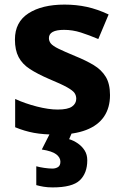

<svg xmlns="http://www.w3.org/2000/svg" viewBox="-20 -576 537 836"><path d="M459 -162Q459 -107 433 -68.5Q407 -30 355 -10Q303 10 226 10Q169 10 128 2.5Q87 -5 46 -22V-145Q90 -125 141 -112Q192 -99 231 -99Q275 -99 293.5 -112Q312 -125 312 -146Q312 -160 304.5 -171Q297 -182 272 -196Q247 -210 194 -232Q143 -254 110 -275.5Q77 -297 61 -327.5Q45 -358 45 -404Q45 -480 104 -518Q163 -556 261 -556Q312 -556 358 -546Q404 -536 453 -513L408 -406Q368 -423 332 -434.5Q296 -446 259 -446Q226 -446 209.5 -437Q193 -428 193 -410Q193 -397 201.5 -386.5Q210 -376 234.5 -364Q259 -352 307 -332Q354 -313 388 -292.5Q422 -272 440.5 -241.5Q459 -211 459 -162ZM360 122Q360 178 327.5 209Q295 240 209 240Q187 240 169.5 237Q152 234 138 230V148Q152 152 172.5 155Q193 158 208 158Q222 158 232.5 151.5Q243 145 243 128Q243 110 225 96Q207 82 162 75L200 0H294L281 30Q301 36 319 48.5Q337 61 348.5 79Q360 97 360 122Z"/></svg>

Font: Noto Sans Canadian Aboriginal
Style: Regular
Weight: 400
Designer: Monotype Design Team, Typotheque's Kevin King
Foundry: Monotype Imaging Inc.
Version: Version 2.002